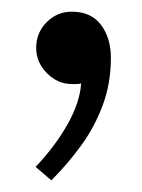

<svg xmlns="http://www.w3.org/2000/svg" viewBox="-20 -134 244 329"><path d="M103 -114Q136 -114 153 -91.5Q170 -69 170 -35Q170 8 156.5 45Q143 82 120 114Q97 146 68 175L41 152Q75 116 96 78.5Q117 41 119 9Q115 10 111 10Q107 10 103 10Q79 10 60.5 -8.5Q42 -27 42 -52Q42 -78 60 -96Q78 -114 103 -114Z"/></svg>

Font: Brygada 1918 Medium
Style: Regular
Weight: 500
Designer: Mateusz Machalski | Borys Kosmynka | Przemek Hoffer
Foundry: NIEPODLEGLA 2018
Version: Version 3.006